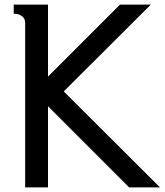

<svg xmlns="http://www.w3.org/2000/svg" viewBox="-20 -820 720 840"><path d="M505 -800H640L259 -420L680 0H545L190 -355V0H90V-720Q90 -738 77.5 -748Q65 -758 52 -759L40 -760V-800H190V-485Z"/></svg>

Font: Laverick
Style: Regular
Weight: 400
Designer: Daniel Pimley
Foundry: Daniel Pimley
Version: Version 1.000;PS 001.001;hotconv 1.0.56